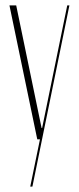

<svg xmlns="http://www.w3.org/2000/svg" viewBox="-20 -516 292 711"><path d="M40 -496 134 -42H136L229 -496H237L100 175H92L128 0H118L15 -496Z"/></svg>

Font: Moniqa Thin Display
Style: Regular
Weight: 100
Designer: Rajesh Rajput
Foundry: Rajesh Rajput
Version: Version 1.000